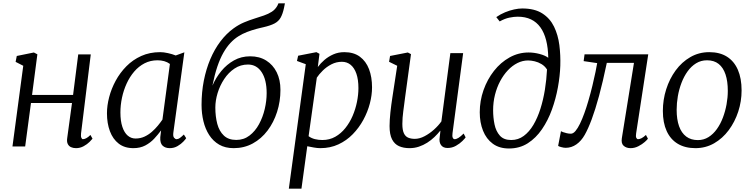

<svg xmlns="http://www.w3.org/2000/svg" viewBox="-20 -882 4528 1156"><path d="M468 -79Q466 -61 469.8 -52.5Q473.5 -44 479 -44Q488 -44 499.2 -49.8Q510.5 -55.5 524.5 -69.5L537 -47Q533 -41.5 519 -27.5Q505 -13.5 483.8 -1.8Q462.5 10 437.5 10Q420.5 10 407.5 4Q394.5 -2 388 -15.2Q381.5 -28.5 384.5 -49.5L413.5 -262H166.5L131.5 0H55L120 -486L74 -509.5L81 -545L184 -566L205 -555L173 -310.5H420L451 -554.5H526.5Z M1024 -86Q1020.5 -61.5 1028 -52.8Q1035.5 -44 1043 -44Q1053 -44 1063 -51.2Q1073 -58.5 1087 -72L1101 -50Q1097.5 -44 1084 -29.5Q1070.5 -15 1049.2 -2.5Q1028 10 1002 10Q975 10 959 -5Q943 -20 945 -56L950 -97Q931.5 -72 908.5 -47.2Q885.5 -22.5 854.8 -6.2Q824 10 783 10Q730 10 694.8 -17.2Q659.5 -44.5 641.8 -92Q624 -139.5 624 -200Q624 -246 637.2 -297Q650.5 -348 676.5 -396Q702.5 -444 741 -483Q779.5 -522 830.5 -545Q881.5 -568 944.5 -568Q965 -568 991 -562.2Q1017 -556.5 1038 -548L1090 -567ZM1003 -497Q987.5 -508.5 968.5 -513.8Q949.5 -519 928.5 -519Q885.5 -519 850.2 -500.8Q815 -482.5 788 -451Q761 -419.5 742.5 -379Q724 -338.5 714.5 -293.8Q705 -249 705 -205Q705 -153 716.8 -118Q728.5 -83 749 -65.5Q769.5 -48 796 -48Q825 -48 849.5 -59.2Q874 -70.5 894.2 -88.2Q914.5 -106 930.5 -125.5Q946.5 -145 958 -162Z M1695.5 -862 1690 -834.5Q1682 -797.5 1669.5 -775.5Q1657 -753.5 1633 -740.8Q1609 -728 1565.5 -718Q1556.5 -716 1546.2 -713.5Q1536 -711 1524.5 -708Q1495 -700 1467.5 -689.5Q1440 -679 1415 -663.2Q1390 -647.5 1367.5 -623.5Q1345 -599.5 1325 -564.5Q1305 -529.5 1288.5 -480.8Q1272 -432 1259 -366.5Q1279.5 -414 1312.2 -454Q1345 -494 1388.8 -518.5Q1432.5 -543 1486.5 -543Q1542 -543 1582.8 -517.5Q1623.5 -492 1646 -446.8Q1668.5 -401.5 1668.5 -341Q1668.5 -271.5 1648.2 -208.2Q1628 -145 1590.8 -95.8Q1553.5 -46.5 1501.8 -18.2Q1450 10 1387 10Q1336 10 1299.5 -11.2Q1263 -32.5 1239.5 -69Q1216 -105.5 1204.8 -152.2Q1193.5 -199 1193.5 -250.5Q1193.5 -327 1207.2 -396.5Q1221 -466 1246.2 -525.8Q1271.5 -585.5 1307 -632.5Q1342.5 -679.5 1386 -711Q1417 -733.5 1449 -747Q1481 -760.5 1511.8 -770Q1542.5 -779.5 1569.2 -788.8Q1596 -798 1616.8 -811.5Q1637.5 -825 1650 -847.5L1656.5 -862ZM1473 -493.5Q1428 -493.5 1391.8 -469.2Q1355.5 -445 1329.8 -406Q1304 -367 1290.2 -321.8Q1276.5 -276.5 1276.5 -234.5Q1276.5 -180.5 1288.2 -136.2Q1300 -92 1327.8 -65.8Q1355.5 -39.5 1402.5 -39.5Q1448 -39.5 1482.2 -65.8Q1516.5 -92 1539.5 -134.2Q1562.5 -176.5 1574 -225.8Q1585.5 -275 1585.5 -321.5Q1585.5 -402 1555.2 -447.8Q1525 -493.5 1473 -493.5Z M1719 254 1821 -495.5 1768 -515 1775 -546.5 1885 -568 1903.5 -558 1893.5 -478.5Q1909.5 -500.5 1933.2 -521Q1957 -541.5 1987.2 -554.8Q2017.5 -568 2053 -568Q2109.5 -568 2146.5 -540.8Q2183.5 -513.5 2201.8 -465.8Q2220 -418 2220 -356Q2220 -309.5 2206.8 -258.8Q2193.5 -208 2167.5 -160.2Q2141.5 -112.5 2104 -74Q2066.5 -35.5 2017.5 -12.8Q1968.5 10 1909 10Q1890.5 10 1869.8 6.2Q1849 2.5 1830 -1.5L1795 254ZM1838 -62Q1855 -49.5 1876.5 -44.2Q1898 -39 1921 -39Q1964 -39 1998.5 -58.5Q2033 -78 2059.2 -110.8Q2085.5 -143.5 2103 -184.2Q2120.5 -225 2129.2 -268.2Q2138 -311.5 2138 -351.5Q2138 -403 2125.8 -438.2Q2113.5 -473.5 2091.2 -491.8Q2069 -510 2038.5 -510Q2005 -510 1975.5 -494.8Q1946 -479.5 1923.5 -457.2Q1901 -435 1887.5 -414.5Z M2445.5 10Q2409.5 10 2382.5 -2Q2355.5 -14 2340.5 -43Q2325.5 -72 2325.5 -123Q2325.5 -140.5 2326.8 -161.2Q2328 -182 2330.5 -205Q2333 -228 2336 -251.2Q2339 -274.5 2342.5 -296L2371.5 -486L2322.5 -510L2328.5 -545L2435.5 -566L2454.5 -556L2418.5 -292Q2416 -270.5 2413.2 -250.5Q2410.5 -230.5 2408 -211.5Q2405.5 -192.5 2404 -173.8Q2402.5 -155 2402.5 -136Q2402.5 -99 2411.8 -79.5Q2421 -60 2438 -53Q2455 -46 2477.5 -46Q2506 -46 2536 -61.8Q2566 -77.5 2592.8 -101.5Q2619.5 -125.5 2637.5 -151L2691.5 -562H2768.5L2704.5 -80Q2702 -61.5 2706 -52.8Q2710 -44 2717.5 -44Q2727.5 -44 2740.5 -52Q2753.5 -60 2771.5 -78L2783.5 -55Q2779.5 -48.5 2764 -33Q2748.5 -17.5 2725.2 -4.2Q2702 9 2674.5 9Q2647.5 9 2635 -9Q2622.5 -27 2627.5 -57Q2627.5 -58.5 2628 -62.5Q2628.5 -66.5 2629.2 -72Q2630 -77.5 2630.5 -83.2Q2631 -89 2631.5 -94L2630.5 -95Q2615 -75.5 2595.5 -56.8Q2576 -38 2552.5 -23Q2529 -8 2502.2 1Q2475.5 10 2445.5 10Z M3044.5 12Q2986 12 2947 -16.8Q2908 -45.5 2888.2 -95Q2868.5 -144.5 2868.5 -206Q2868.5 -275 2891.2 -339.5Q2914 -404 2954.2 -455.2Q2994.5 -506.5 3048 -536.2Q3101.5 -566 3162.5 -566Q3195.5 -566 3229.2 -557Q3263 -548 3281 -534Q3280 -593.5 3268.2 -639.5Q3256.5 -685.5 3233.8 -717.2Q3211 -749 3177 -765.2Q3143 -781.5 3097 -781.5Q3074.5 -781.5 3046.8 -775.8Q3019 -770 2988.5 -753L2968 -779Q2993 -796.5 3021 -808Q3049 -819.5 3075.5 -825.2Q3102 -831 3124 -831Q3199 -831 3245.2 -801.2Q3291.5 -771.5 3315.8 -721.5Q3340 -671.5 3347.8 -610.5Q3355.5 -549.5 3353.5 -486.5Q3351.5 -424.5 3339 -356Q3326.5 -287.5 3303 -222.2Q3279.5 -157 3243.2 -104Q3207 -51 3157.8 -19.5Q3108.5 12 3044.5 12ZM3058 -39Q3100 -39 3133.2 -63.5Q3166.5 -88 3191.5 -130.2Q3216.5 -172.5 3233.8 -227Q3251 -281.5 3260.8 -342.2Q3270.5 -403 3273.5 -463.5Q3260.5 -484 3240.5 -496Q3220.5 -508 3199 -513Q3177.5 -518 3159.5 -518Q3126.5 -518 3095.5 -502.5Q3064.5 -487 3038 -459Q3011.5 -431 2991.5 -393.5Q2971.5 -356 2960.2 -311.2Q2949 -266.5 2949 -218Q2949 -174 2957.5 -133Q2966 -92 2989.5 -65.5Q3013 -39 3058 -39Z M3810 -79Q3807 -60.5 3811 -52.2Q3815 -44 3821.5 -44Q3831 -44 3842.5 -49.8Q3854 -55.5 3869 -69.5L3881 -47Q3877.5 -41 3862 -27.2Q3846.5 -13.5 3824 -1.8Q3801.5 10 3776.5 10Q3751.5 10 3735.2 -4Q3719 -18 3724 -50L3797 -503.5H3633.5Q3609.5 -388.5 3586.8 -304.8Q3564 -221 3542.5 -163.5Q3521 -106 3500.5 -70Q3480 -33.5 3450.5 -12.8Q3421 8 3385.5 8Q3374.5 8 3358.2 3.5Q3342 -1 3340.5 -4L3357.5 -92Q3360 -90 3369.8 -86.5Q3379.5 -83 3392.2 -80Q3405 -77 3417 -77Q3431 -77 3444.8 -93.2Q3458.5 -109.5 3472 -137.2Q3485.5 -165 3498.2 -200.2Q3511 -235.5 3522 -273.5Q3536 -321 3547 -367Q3558 -413 3565.5 -449Q3573 -485 3575.5 -502L3494 -514L3499.5 -555H3883Z M4250.5 -568Q4313.5 -568 4356.8 -540.8Q4400 -513.5 4422.5 -462Q4445 -410.5 4445 -337.5Q4445 -272 4424.8 -210Q4404.5 -148 4367.5 -98.2Q4330.5 -48.5 4279.5 -19.2Q4228.5 10 4167 10Q4105 10 4061 -16.2Q4017 -42.5 3994 -92.8Q3971 -143 3971 -214Q3971 -281 3991 -344.2Q4011 -407.5 4048 -458Q4085 -508.5 4136.5 -538.2Q4188 -568 4250.5 -568ZM4237 -519Q4200.5 -519 4171.2 -501Q4142 -483 4120 -452.5Q4098 -422 4083.2 -383.2Q4068.5 -344.5 4061.2 -302.8Q4054 -261 4054 -221Q4054 -163 4068.5 -122.2Q4083 -81.5 4111.5 -60Q4140 -38.5 4181.5 -38.5Q4217 -38.5 4245.8 -56.5Q4274.5 -74.5 4296.2 -105Q4318 -135.5 4332.5 -174Q4347 -212.5 4354.5 -254Q4362 -295.5 4362 -335Q4362 -393 4348.2 -434Q4334.5 -475 4307 -497Q4279.5 -519 4237 -519Z"/></svg>

Font: Merriweather Light
Style: Italic
Weight: 300
Italic angle: -7.8°
Designer: Eben Sorkin
Foundry: Eben Sorkin
Version: Version 2.101